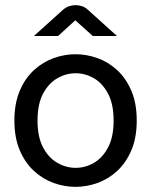

<svg xmlns="http://www.w3.org/2000/svg" viewBox="-20 -715 588 747"><path d="M274 12Q231 12 189 -3Q147 -18 112.5 -49.5Q78 -81 57 -130Q36 -179 36 -246Q36 -313 57 -362Q78 -411 112.5 -442.5Q147 -474 189 -489Q231 -504 274 -504Q317 -504 359 -489Q401 -474 435.5 -442.5Q470 -411 491 -362Q512 -313 512 -246Q512 -179 491 -130Q470 -81 435.5 -49.5Q401 -18 359 -3Q317 12 274 12ZM274 -62Q312 -62 345.5 -81.5Q379 -101 400.5 -141.5Q422 -182 422 -246Q422 -310 400.5 -350.5Q379 -391 345.5 -410.5Q312 -430 274 -430Q237 -430 203 -410.5Q169 -391 147.5 -350.5Q126 -310 126 -246Q126 -182 147.5 -141.5Q169 -101 203 -81.5Q237 -62 274 -62ZM112 -575 224 -676Q235 -686 248 -690.5Q261 -695 274 -695Q287 -695 300 -690.5Q313 -686 323 -676L435 -575H341L273 -636L206 -575Z"/></svg>

Font: Atkinson Hyperlegible Next
Style: Regular
Weight: 400
Designer: Elliott Scott, Megan Eiswerth, Linus Boman, Theodore Petrosky, Letters from Sweden
Foundry: Applied Design Works, Letters from Sweden
Version: Version 2.001